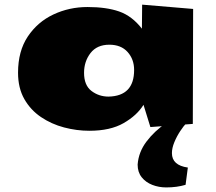

<svg xmlns="http://www.w3.org/2000/svg" viewBox="-20 -547 936 831"><path d="M366.7 19Q312 19 257.3 4.6Q202.6 -9.8 157.5 -40.3Q112.3 -70.8 85.2 -118.4Q58.1 -166 58.1 -232.4Q58.1 -325.7 100.3 -388.9Q142.6 -452.1 211.2 -484.4Q279.8 -516.6 358.9 -516.6Q440.4 -516.6 495.8 -497.3Q551.3 -478 594.2 -422.9L595.2 -526.9L815.9 -508.3L814.5 -10.7L630.9 2.9L601.1 -93.3Q572.8 -47.4 515.1 -14.2Q457.5 19 366.7 19ZM449.7 -128.9Q560.5 -131.3 560.5 -244.1Q560.5 -290.5 532.2 -322Q503.9 -353.5 453.1 -353.5Q399.9 -353.5 371.8 -317.4Q343.8 -281.2 343.8 -231.9Q343.8 -177.7 376 -153.3Q408.2 -128.9 449.7 -128.9ZM783.2 252.9Q745.6 264.2 699.2 264.2Q667.5 264.2 639.2 253.2Q610.8 242.2 593.3 220.2Q575.7 198.2 575.7 165.5Q579.6 111.3 614 65.7Q648.4 20 699.7 -14.6H787.1Q774.9 -2 760 20.5Q745.1 43 734.6 68.4Q724.1 93.8 724.1 115.7Q724.1 168.5 793 178.2Z"/></svg>

Font: Seymour One
Style: Regular
Weight: 400
Designer: Vernon Adams
Foundry: Vernon Adams
Version: Version 1.100; ttfautohint (v1.8.4.7-5d5b);gftools[0.9.33]